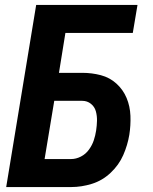

<svg xmlns="http://www.w3.org/2000/svg" viewBox="-20 -755 616 775"><path d="M5 0H268Q309 0 351 -13Q393 -26 426.5 -57.5Q460 -89 477.5 -129Q495 -169 502 -211Q508 -249 506.5 -287.5Q505 -326 491 -359.5Q477 -393 450 -417.5Q423 -442 387 -451.5Q351 -461 312 -461H218L244 -622H516L535 -735H126ZM267 -113H160L199 -348H312Q332 -348 347 -336Q362 -324 367 -305.5Q372 -287 371.5 -267.5Q371 -248 368 -228Q365 -208 358.5 -188.5Q352 -169 339 -151Q326 -133 306.5 -123Q287 -113 267 -113Z"/></svg>

Font: Iosevka Sparkle XBdObl
Style: Regular
Weight: 800
Italic angle: -9°
Designer: Belleve Invis
Foundry: Belleve Invis
Version: Version 4.5.0; ttfautohint (v1.8.3)